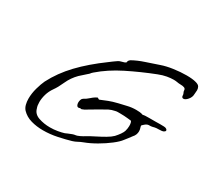

<svg xmlns="http://www.w3.org/2000/svg" viewBox="-133 -828 1130 1053"><g transform="rotate(30 431.5 -301.5)"><path d="M240 26Q200 26 164.5 16Q129 6 105 -19Q94 -31 89.5 -48.5Q85 -66 85 -85Q85 -119 95 -154Q105 -189 115 -210Q153 -284 214.5 -348.5Q276 -413 365 -478Q375 -486 385 -493Q395 -500 405 -507Q413 -513 428.5 -516.5Q444 -520 451 -525Q451 -525 452.5 -532Q454 -539 461 -544V-545Q496 -565 539 -579Q582 -593 619 -606Q650 -617 692.5 -623Q735 -629 773 -629Q810 -629 832 -623Q852 -618 857.5 -608Q863 -598 863 -587Q863 -580 862 -573.5Q861 -567 861 -561Q861 -542 847 -525.5Q833 -509 821 -509Q809 -509 809 -525V-526Q809 -531 805.5 -537.5Q802 -544 802 -550Q802 -561 793 -565Q784 -569 766 -569H765Q757 -569 746.5 -571Q736 -573 724 -573Q705 -573 682 -569Q659 -565 631 -554Q544 -520 463 -479.5Q382 -439 321 -386Q312 -378 310 -374.5Q308 -371 298 -363Q292 -357 279 -346Q266 -335 260 -329Q229 -298 211.5 -259Q194 -220 178 -198Q161 -174 153.5 -148Q146 -122 146 -99Q146 -76 152 -61Q160 -30 193.5 -18.5Q227 -7 265 -7Q290 -7 313 -11Q336 -15 352 -20Q357 -22 368 -27Q379 -32 390.5 -36Q402 -40 407 -40Q415 -40 433 -48.5Q451 -57 459 -63Q483 -77 510 -90.5Q537 -104 561 -118Q585 -132 598 -145Q611 -159 621 -173.5Q631 -188 634 -198Q639 -216 639 -231Q639 -254 632 -261Q632 -261 609.5 -263.5Q587 -266 562 -266Q554 -266 546 -266Q538 -266 531 -264Q510 -260 494.5 -252Q479 -244 450 -227Q442 -222 419.5 -209Q397 -196 379 -185H378Q365 -178 360.5 -180.5Q356 -183 353 -180H354Q352 -179 347 -179Q340 -179 336 -186Q332 -193 332 -203Q332 -212 335 -221Q338 -230 345 -234Q361 -242 378 -257.5Q395 -273 412 -280Q412 -280 417 -276.5Q422 -273 424 -274Q448 -284 469.5 -292.5Q491 -301 524 -309Q547 -314 573.5 -320.5Q600 -327 628 -327Q639 -327 650 -326Q661 -325 672 -321Q678 -323 688 -323.5Q698 -324 714 -324H753Q766 -324 780 -324.5Q794 -325 805 -324Q814 -324 820.5 -320Q827 -316 827 -311Q827 -305 818.5 -300.5Q810 -296 789 -296Q772 -296 764 -294Q756 -292 749.5 -290.5Q743 -289 730 -289Q719 -289 706 -278Q693 -267 694 -265Q694 -260 697 -251.5Q700 -243 700 -232Q700 -223 696.5 -212.5Q693 -202 682 -190Q680 -186 668.5 -172Q657 -158 652 -151Q639 -133 608 -109Q577 -85 539 -63Q501 -41 466 -28Q450 -22 437.5 -15Q425 -8 409 -3Q375 7 330 16.5Q285 26 240 26Z"/></g></svg>

Font: Vujahday Script
Style: Regular
Weight: 400
Designer: Robert E. Leuschke
Foundry: Robert E. Leuschke
Version: Version 1.010; ttfautohint (v1.8.3)